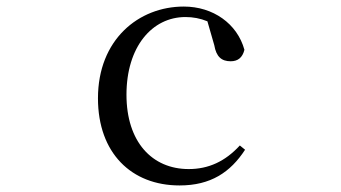

<svg xmlns="http://www.w3.org/2000/svg" viewBox="-20 -551 1040 586"><path d="M528 15C623 15 683 -25 728 -94L712 -107C667 -58 616 -35 556 -35C444 -35 366 -118 366 -262C366 -408 444 -499 546 -499C569 -499 591 -495 613 -486L634 -413C640 -378 656 -364 684 -364C706 -364 720 -375 726 -399C704 -479 630 -531 541 -531C403 -531 279 -430 279 -251C279 -84 381 15 528 15Z"/></svg>

Font: Harano Aji Mincho
Style: Regular
Weight: 400
Foundry: Masamichi Hosoda
Version: HaranoAjiMincho-Regular version 20230610;ttx 4.39.4